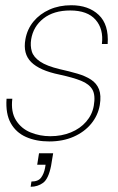

<svg xmlns="http://www.w3.org/2000/svg" viewBox="-20 -528 450 733"><path d="M168 12Q118 12 79.5 -5Q41 -22 21 -58Q1 -94 5 -151H27Q21 -101 41 -69Q61 -37 96.5 -22.5Q132 -8 172 -8Q215 -8 250.5 -22.5Q286 -37 309 -63.5Q332 -90 338 -124Q345 -164 333 -185.5Q321 -207 290 -219.5Q259 -232 208 -243Q169 -251 142 -263Q115 -275 99 -291Q83 -307 77.5 -328.5Q72 -350 77 -378Q84 -417 108 -446Q132 -475 169 -491.5Q206 -508 252 -508Q318 -508 357 -471Q396 -434 391 -360H369Q376 -417 345 -452.5Q314 -488 248 -488Q185 -488 146 -457.5Q107 -427 99 -378Q95 -353 101.5 -331.5Q108 -310 133 -293Q158 -276 208 -264Q244 -256 275 -247Q306 -238 327.5 -224Q349 -210 358 -187Q367 -164 361 -127Q354 -87 328 -55.5Q302 -24 261 -6Q220 12 168 12ZM97 185 100 165Q126 165 137 150Q148 135 152 113L154 101H122L129 57H183Q181 70 179 80.5Q177 91 175 105Q165 155 144.5 170Q124 185 97 185Z"/></svg>

Font: DM Sans 36pt Thin
Style: Italic
Weight: 250
Italic angle: -10°
Designer: Colophon Foundry, Jonny Pinhorn
Foundry: Colophon Foundry
Version: Version 4.004;gftools[0.9.30]